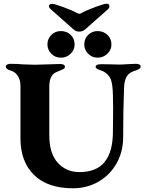

<svg xmlns="http://www.w3.org/2000/svg" viewBox="-20 -998 785 1032"><path d="M11 0ZM90 -253V-538Q90 -567 76.5 -589Q63 -611 39 -618Q11 -626 11 -640Q11 -647 18.5 -651Q26 -655 37 -655Q71 -655 104 -652Q148 -650 167 -650Q185 -650 235 -652Q283 -654 302 -654Q329 -654 329 -639Q329 -632 321.5 -627.5Q314 -623 302 -618.5Q290 -614 282 -610Q265 -603 255 -584Q245 -565 245 -533V-271Q245 -173 290.5 -123Q336 -73 407 -73Q498 -73 542.5 -127.5Q587 -182 587 -292L588 -418Q588 -463 587 -483Q586 -548 574.5 -574Q563 -600 534 -615Q528 -618 517 -621.5Q506 -625 500 -629Q494 -633 494 -639Q494 -653 524 -653L583 -652Q595 -651 620 -651Q638 -651 664 -653Q692 -655 710 -655Q736 -655 736 -640Q736 -627 709 -619Q676 -610 662.5 -589Q649 -568 647 -531Q642 -405 642 -262Q642 -182 606 -119Q570 -56 508.5 -21Q447 14 373 14Q235 14 162.5 -58Q90 -130 90 -253ZM235 -759Q235 -790 256 -810.5Q277 -831 307 -831Q339 -831 360 -810.5Q381 -790 381 -759Q381 -730 359.5 -709Q338 -688 307 -688Q277 -688 256 -709Q235 -730 235 -759ZM433 -759Q433 -790 454 -810.5Q475 -831 504 -831Q536 -831 557.5 -810.5Q579 -790 579 -759Q579 -730 557 -709Q535 -688 504 -688Q475 -688 454 -709Q433 -730 433 -759ZM394 -928Q402 -924 406 -924Q410 -924 418 -928Q443 -942 491.5 -960Q540 -978 552 -978Q568 -978 568 -965Q568 -956 561 -949L457 -857Q438 -839 428.5 -833.5Q419 -828 406 -828Q393 -828 384 -833.5Q375 -839 356 -857L251 -950Q243 -958 243 -965Q243 -977 262 -977Q274 -977 322.5 -959Q371 -941 394 -928Z"/></svg>

Font: EB Garamond
Style: Bold
Weight: 700
Designer: Georg Duffner and Octavio Pardo
Foundry: Georg Duffner
Version: Version 1.000; ttfautohint (v1.6)